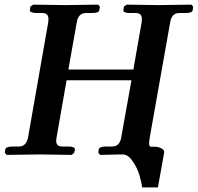

<svg xmlns="http://www.w3.org/2000/svg" viewBox="-20 -667 853 828"><path d="M509.8 -1H502L412.1 1L403.8 -7.8L405.8 -22.9Q408.7 -35.2 438 -35.2H463.9Q496.6 -35.2 502.9 -75.2L546.9 -320.8H267.1L224.1 -75.2Q222.2 -63.5 222.2 -61Q222.2 -47.4 228.5 -41.3Q234.9 -35.2 249 -35.2H274.9Q287.6 -35.2 295.7 -32Q303.7 -28.8 303.2 -22.9L299.8 -7.8L289.1 1Q189 -1 150.9 -1L8.8 1L1 -7.8L2.9 -22.9Q5.9 -35.2 35.2 -35.2H62Q93.3 -35.2 101.1 -75.2L188 -570.8Q189 -576.7 189 -585Q189 -610.8 163.1 -610.8H137.2Q124.5 -610.8 116 -614.3Q107.4 -617.7 108.9 -623L110.8 -638.2L123 -647Q223.1 -645 261.2 -645L402.8 -647L411.1 -638.2L408.2 -623Q406.7 -610.8 377 -610.8H351.1Q317.4 -610.8 311 -570.8L274.9 -367.2H555.2L590.8 -570.8Q591.8 -576.7 591.8 -585Q591.8 -610.8 565.9 -610.8H540Q526.9 -610.8 518.8 -614Q510.7 -617.2 512.2 -623L514.2 -638.2L525.9 -647Q625 -645 664.1 -645L806.2 -647L813 -638.2L811 -623Q809.6 -610.8 779.8 -610.8H752.9Q720.2 -610.8 713.9 -570.8L626 -75.2Q623 -55.7 623 -46.9Q623 -34.2 632.8 -34.2H648.9Q662.6 -34.2 676 -27.1Q689.5 -20 688 -9.8L661.1 141.1H592.8Q590.3 118.2 581.1 87.6Q571.8 57.1 552.2 28.3Q532.7 -0.5 509.8 -1Z"/></svg>

Font: Linux Libertine G
Style: Semibold Italic
Weight: 600
Italic angle: -11.5°
Designer: Philipp H. Poll
Foundry: Philipp H. Poll
Version: Version 5.1.1